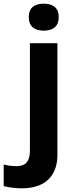

<svg xmlns="http://www.w3.org/2000/svg" viewBox="-84 -780 409 1040"><path d="M72 -687C72 -632 108 -614 153 -614C197 -614 234 -632 234 -687C234 -743 197 -760 153 -760C108 -760 72 -743 72 -687ZM34 240C174 240 227 159 227 59V-546H78V37C78 103 46 120 6 120C-21 120 -40 117 -64 111V228C-40 235 0 240 34 240Z"/></svg>

Font: Noto Sans Javanese
Style: Bold
Weight: 700
Designer: Monotype Design Team
Foundry: Monotype Imaging Inc.
Version: Version 2.005